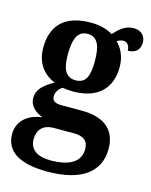

<svg xmlns="http://www.w3.org/2000/svg" viewBox="-121 -656 765 971"><g transform="rotate(15 261.5 -171.0)"><path d="M220 236C405 236 492 163 492 45C492 -48 436 -107 311 -107H203C172 -107 155 -117 155 -140C155 -165 172 -186 189 -194C200 -191 228 -189 242 -189C377 -189 439 -263 439 -368C439 -427 417 -465 390 -492C399 -497 409 -503 424 -503C441 -503 457 -488 457 -460C504 -460 520 -488 520 -520C520 -551 499 -578 458 -578C411 -578 382 -548 356 -520C327 -538 290 -549 242 -549C104 -549 40 -481 40 -364C40 -284 83 -231 142 -209C90 -180 57 -151 57 -107C57 -60 93 -37 127 -23C54 -14 1 28 1 98C1 187 73 236 220 236ZM240 -247C185 -247 169 -292 169 -364C169 -439 185 -490 239 -490C295 -490 310 -441 310 -365C310 -291 296 -247 240 -247ZM222 177C152 177 113 148 113 96C113 31 158 14 195 14H304C354 14 378 35 378 77C378 138 330 177 222 177Z"/></g></svg>

Font: Noto Serif Hebrew SemiCondensed
Style: Bold
Weight: 700
Width: 4
Designer: Monotype Design Team
Foundry: Monotype Imaging Inc.
Version: Version 2.004